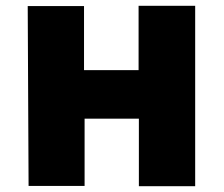

<svg xmlns="http://www.w3.org/2000/svg" viewBox="-20 -594 775 665"><path d="M79 50H273V-183H461V51H656V-574H460V-351H271V-573H76Z"/></svg>

Font: GenEiGothic-pro-Heavy
Style: Bold
Weight: 900
Designer: Ryoko NISHIZUKA (kana & ideographs); Paul D. Hunt (Latin, Greek & Cyrillic); Wenlong ZHANG (bopomofo); Sandoll Communica
Foundry: Adobe Systems Incorporated; o_tamon
Version: Version 1.000.140830